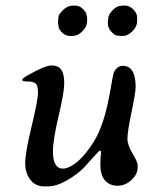

<svg xmlns="http://www.w3.org/2000/svg" viewBox="-20 -685 583 696"><path d="M243.2 -664.6H253.4Q268.6 -664.6 281.2 -651.9Q293.9 -639.2 293.9 -629.4L295.9 -621.1V-608.9Q295.9 -588.9 279.3 -572.3Q262.7 -555.7 250 -555.7Q246.1 -554.7 244.6 -554.7L237.8 -554.2L236.3 -554.7H234.4Q217.3 -554.7 204.6 -567.4Q191.9 -580.1 191.9 -591.3L190.4 -601.6V-609.9Q191.9 -615.7 191.9 -623.8Q191.9 -631.8 208.3 -648.2Q224.6 -664.6 243.2 -664.6ZM477.1 -621.6V-607.9Q477.1 -588.9 460 -571.8Q442.9 -554.7 426.3 -554.7H414.6Q408.7 -556.2 403.1 -556.2Q397.5 -556.2 384.3 -569.3Q371.1 -582.5 371.1 -599.6V-608.4L371.6 -609.9V-613.3Q372.6 -617.2 372.6 -618.7Q372.6 -632.3 388.2 -647.9Q403.8 -663.6 416.5 -663.6L426.8 -665H432.1Q449.2 -665 463.1 -651.1Q477.1 -637.2 477.1 -621.6ZM171.9 -135.3Q171.9 -73.7 208.5 -73.7Q223.6 -73.7 245.1 -87.4Q281.7 -110.4 320.3 -171.9Q358.9 -233.4 380.4 -359.9Q390.1 -416 391.6 -419.4Q402.8 -446.3 425.3 -446.3Q471.7 -446.3 471.7 -369.1Q471.7 -350.1 456.8 -278.3Q441.9 -206.5 441.9 -183.1Q441.9 -159.7 460.4 -128.7Q479 -97.7 479 -85.9V-77.1Q479 -53.7 456.5 -32.7Q434.1 -11.7 406.2 -11.7Q378.4 -11.7 361.1 -30.3Q343.8 -48.8 343.8 -89.4L344.7 -116.2L346.2 -129.4Q346.2 -139.2 342.8 -139.2Q339.4 -139.2 318.8 -115.7Q298.3 -92.3 284.2 -77.4Q270 -62.5 243.7 -44.4Q192.4 -9.3 153.8 -9.3H140.6Q108.4 -9.3 89.8 -33.7Q71.3 -58.1 71.3 -94.2Q71.3 -130.4 94.5 -226.6Q117.7 -322.8 117.7 -348.6Q117.7 -374.5 109.6 -382.1Q101.6 -389.6 81.1 -389.6Q60.5 -389.6 60.5 -395Q60.5 -400.4 75.7 -409.2Q142.6 -447.8 166.5 -447.8Q190.4 -447.8 201.7 -432.6Q212.9 -417.5 212.9 -384Q212.9 -350.6 192.4 -264.2Q171.9 -177.7 171.9 -135.3Z"/></svg>

Font: Averia Serif Libre
Style: Italic
Weight: 400
Italic angle: -7.90001°
Version: Version 1.002